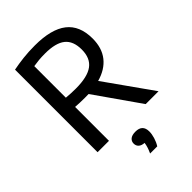

<svg xmlns="http://www.w3.org/2000/svg" viewBox="-285 -854 1198 1198"><g transform="rotate(-45 314.0 -255.0)"><path d="M73 0V-728.5Q115.5 -737 163.8 -742.5Q212 -748 267 -748Q411 -748 482 -692.8Q553 -637.5 553 -523.5Q553 -440.5 511 -387.2Q469 -334 390 -312L611 0H497.5L290 -296.5Q274.5 -296 258.5 -296Q232 -296 212.5 -296.8Q193 -297.5 173.5 -299V0ZM258 -376.5Q361 -376.5 408.8 -411.8Q456.5 -447 456.5 -523Q456.5 -598 413.2 -632.8Q370 -667.5 276 -667.5Q245 -667.5 221.2 -665.2Q197.5 -663 173.5 -659V-380.5Q197 -378.5 215.5 -377.5Q234 -376.5 258 -376.5ZM299 237.5Q309 216 314.2 199Q319.5 182 321.5 166.5Q295.5 164.5 282.8 152.5Q270 140.5 270 121Q270 101 285 88.5Q300 76 330.5 76Q393 76 393 137Q393 159.5 384.8 187Q376.5 214.5 362 237.5Z"/></g></svg>

Font: Encode Sans SemiCondensed SemiCondensed Medium
Style: Regular
Weight: 500
Width: 4
Designer: Multiple Designers
Foundry: Impallari Type
Version: Version 3.000; ttfautohint (v1.8.3) -l 8 -r 50 -G 200 -x 14 